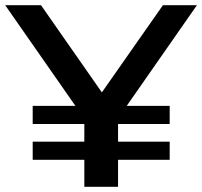

<svg xmlns="http://www.w3.org/2000/svg" viewBox="-29 -720 779 740"><path d="M296 0V-305L325 -221L-9 -700H129L404 -306H323L599 -700H730L396 -221L426 -305V0ZM97 -104V-174H625V-104ZM97 -242V-312H625V-242Z"/></svg>

Font: MOST Montserrat SemiBold
Style: Regular
Weight: 600
Designer: Julieta Ulanovsky
Foundry: Julieta Ulanovsky
Version: Version 8.000;March 11, 2024;FontCreator 15.0.0.2926 64-bit